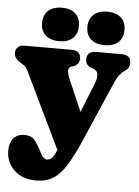

<svg xmlns="http://www.w3.org/2000/svg" viewBox="-62 -749 744 1030"><g transform="rotate(5 309.5 -234.0)"><path d="M404.5 -7.5Q367 79 334.2 132Q301.5 185 263.5 209Q225.5 233 173 233Q97.5 233 53.2 191.2Q9 149.5 9 84Q9 43.5 30 19.2Q51 -5 88 -5Q125.5 -5 142.8 15.8Q160 36.5 176 67.5L187 88.5Q201.5 116 220 116Q233 116 245.2 105.2Q257.5 94.5 271.5 60.5L74 -349.5Q64 -370.5 51.5 -377.8Q39 -385 24.5 -395Q-1 -412.5 -1 -439Q-1 -459.5 11.8 -470.8Q24.5 -482 46 -482H303Q325 -482 337.5 -470.8Q350 -459.5 350 -439Q350 -407 317 -395L303 -390Q278.5 -381 306 -318L377 -155L439.5 -310Q453 -344 449.2 -364Q445.5 -384 428 -390L414 -395Q383 -406 383 -439Q383 -459.5 395.8 -470.8Q408.5 -482 430 -482H573Q595 -482 607.5 -470.8Q620 -459.5 620 -439Q620 -426 614.8 -415.2Q609.5 -404.5 595.5 -395.5Q581 -386 567.8 -369.8Q554.5 -353.5 540.5 -321ZM229.5 -522Q183.5 -522 156.8 -545.5Q130 -569 130 -612Q130 -655 156.8 -678.8Q183.5 -702.5 229.5 -702.5Q276 -702.5 302.2 -678.8Q328.5 -655 328.5 -612Q328.5 -569.5 302.2 -545.8Q276 -522 229.5 -522ZM473.5 -522Q427.5 -522 400.8 -545.5Q374 -569 374 -612Q374 -655 400.8 -678.8Q427.5 -702.5 473.5 -702.5Q521 -702.5 547.5 -678.8Q574 -655 574 -612Q574 -569.5 547.5 -545.8Q521 -522 473.5 -522Z"/></g></svg>

Font: Fraunces 9pt S100 Black
Style: Regular
Weight: 900
Version: Version 1.000; ttfautohint (v1.8.3)